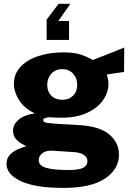

<svg xmlns="http://www.w3.org/2000/svg" viewBox="-20 -794 671 986"><path d="M219.5 -589V-693.5L281 -774.5H341.5L279.5 -686H334.5V-589ZM305.5 171Q160 171 86.8 136.2Q13.5 101.5 13.5 48Q13.5 22 27.5 5Q41.5 -12 60.8 -22Q80 -32 95.8 -36.8Q111.5 -41.5 115 -43Q107.5 -47 91 -56Q74.5 -65 60.8 -81.5Q47 -98 47 -124.5Q47 -154 74.8 -178.8Q102.5 -203.5 159 -212Q105.5 -236.5 78.5 -279Q51.5 -321.5 51.5 -363.5Q51.5 -415 85.8 -451.2Q120 -487.5 177.8 -506.2Q235.5 -525 305.5 -525Q360 -525 394 -513.8Q428 -502.5 457 -486Q470 -491 489.5 -498.8Q509 -506.5 531.8 -515.2Q554.5 -524 576.8 -533.2Q599 -542.5 618 -550L617 -424.5L528.5 -411.5Q532.5 -399 534.8 -385.2Q537 -371.5 537 -364Q537 -320 509.5 -280Q482 -240 428 -214.8Q374 -189.5 294.5 -189.5Q284 -189.5 265 -190.2Q246 -191 234.5 -192Q216 -190.5 208.8 -186.8Q201.5 -183 201.5 -177Q201.5 -165.5 224 -162.8Q246.5 -160 288.5 -157Q303.5 -156.5 331.8 -155Q360 -153.5 393.5 -151Q495 -144 543 -102Q591 -60 591 0.5Q591 74.5 519.5 122.8Q448 171 305.5 171ZM332.5 79Q388 79 408.5 67Q429 55 429 34Q429 14 410.5 1.5Q392 -11 358 -13L252 -20Q226.5 -21.5 210.5 -14.5Q194.5 -7.5 186.8 4Q179 15.5 179 28Q179 56.5 216.5 67.8Q254 79 332.5 79ZM299.5 -281.5Q334 -281.5 355.2 -302.5Q376.5 -323.5 376.5 -358Q376.5 -393 355.2 -416Q334 -439 299.5 -439Q265 -439 243.8 -415.8Q222.5 -392.5 222.5 -358Q222.5 -324 243.5 -302.8Q264.5 -281.5 299.5 -281.5Z"/></svg>

Font: Public Sans Thin ExtraBold
Style: Regular
Weight: 800
Version: Version 1.007